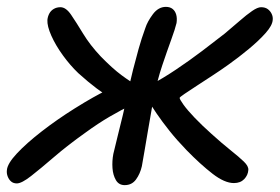

<svg xmlns="http://www.w3.org/2000/svg" viewBox="-37 -526 814 559"><path d="M644 7Q617 7 582 -20Q547 -47 506 -89Q478 -118 456.5 -145Q435 -172 419 -195.5Q403 -219 392 -238Q390 -242 388.5 -247.5Q387 -253 389 -259Q389 -265 393.5 -270.5Q398 -276 403 -280Q436 -297 475.5 -323.5Q515 -350 552 -378Q589 -406 617 -428Q641 -448 661 -465.5Q681 -483 697 -494Q713 -505 723 -505Q735 -505 742.5 -499.5Q750 -494 754 -485.5Q758 -477 757 -468Q756 -452 736.5 -430Q717 -408 687.5 -383.5Q658 -359 627 -337Q606 -322 581.5 -306Q557 -290 535.5 -276Q514 -262 500 -252.5Q486 -243 486 -241Q486 -237 497 -221.5Q508 -206 529.5 -183.5Q551 -161 579 -136Q610 -108 634.5 -88.5Q659 -69 673 -55.5Q687 -42 686 -31Q685 -16 674 -4.5Q663 7 644 7ZM12 8Q2 8 -4.5 2.5Q-11 -3 -14.5 -12Q-18 -21 -17 -30Q-16 -49 12 -79Q40 -109 84.5 -143.5Q129 -178 180 -210Q212 -230 233.5 -242Q255 -254 269 -261Q283 -268 290 -271L305 -232Q299 -234 283.5 -242.5Q268 -251 244.5 -268.5Q221 -286 191 -313Q167 -336 146 -365Q125 -394 112.5 -422Q100 -450 101 -468Q102 -478 106.5 -486.5Q111 -495 119.5 -500Q128 -505 139 -505Q155 -505 170 -483Q185 -461 205 -428Q225 -395 256 -362Q290 -327 317 -307Q344 -287 363 -277L349 -222Q316 -206 282.5 -186.5Q249 -167 212 -140Q160 -103 120.5 -69Q81 -35 53.5 -13.5Q26 8 12 8ZM326 13Q309 13 300.5 -1.5Q292 -16 290.5 -36.5Q289 -57 293 -78Q299 -104 306 -131.5Q313 -159 321 -192.5Q329 -226 337 -267Q343 -294 350.5 -323.5Q358 -353 366.5 -383.5Q375 -414 386 -444Q392 -463 408 -484.5Q424 -506 446 -506Q458 -506 465.5 -500Q473 -494 476 -483.5Q479 -473 477 -459Q473 -442 461.5 -410.5Q450 -379 435.5 -336Q421 -293 410 -239Q408 -228 403.5 -201.5Q399 -175 393.5 -144Q388 -113 383.5 -85Q379 -57 376 -42Q371 -20 359 -3.5Q347 13 326 13Z"/></svg>

Font: Shantell Sans
Style: Italic
Weight: 400
Italic angle: -11°
Designer: Stephen Nixon, Anya Danilova, Shantell Martin
Foundry: Arrow Type
Version: Version 1.011;[c5ecc13dd]